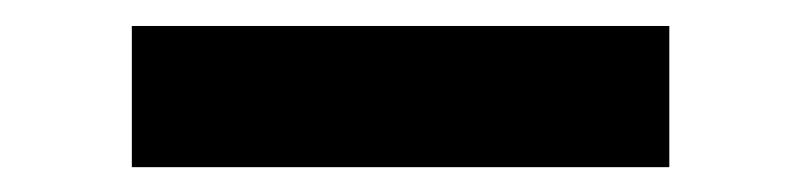

<svg xmlns="http://www.w3.org/2000/svg" viewBox="-20 -740 626 150"><path d="M83 -609.4H502.9V-719.7H83Z"/></svg>

Font: Cascadia Code PL SemiBold
Style: Regular
Weight: 600
Monospace: yes
Designer: Aaron Bell
Foundry: Saja Typeworks
Version: Version 2404.023